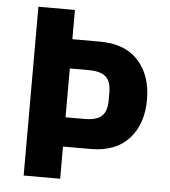

<svg xmlns="http://www.w3.org/2000/svg" viewBox="-51 -744 702 791"><g transform="rotate(5 300.0 -349.0)"><path d="M76 0V-698H227V-577H341Q445 -577 500 -516.5Q555 -456 555 -355Q555 -255 500 -194Q445 -133 341 -133H227V0ZM227 -254H304Q339 -254 359.5 -263Q380 -272 389 -291Q398 -310 398 -340V-370Q398 -401 389 -419.5Q380 -438 359.5 -447Q339 -456 304 -456H227Z"/></g></svg>

Font: Lilex
Style: Regular
Weight: 400
Monospace: yes
Designer: Mike Abbink, Paul van der Laan, Pieter van Rosmalen, Mikhael Khrustik
Foundry: Mikhael Khrustik
Version: Version 2.510